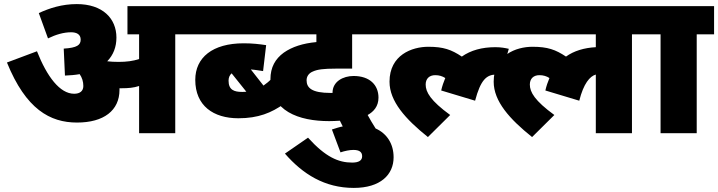

<svg xmlns="http://www.w3.org/2000/svg" viewBox="-20 -652 3516 940"><path d="M565 -212C565 -215 565 -218 565 -220C569 -220 574 -220 578 -220C607 -220 634 -222 661 -231V0H838V-484H923V-622H604V-484H661V-363C631 -353 599 -349 561 -349C539 -349 521 -350 505 -352C535 -383 550 -422 550 -468C550 -562 482 -632 356 -632C283 -632 222 -612 170 -588L215 -464C254 -483 292 -494 328 -494C355 -494 375 -484 375 -458C375 -432 358 -418 292 -414L298 -282C324 -283 348 -285 370 -289C382 -272 388 -252 388 -231C388 -206 371 -193 343 -193C273 -193 210 -277 161 -401L14 -346C107 -117 225 -52 357 -52C488 -52 565 -111 565 -212Z M908 -622V-484H1335V-622ZM1370 -143 1310 -267C1298 -254 1284 -243 1270 -233L1208 -312C1233 -310 1252 -306 1268 -304L1283 -431C1249 -436 1217 -440 1173 -440C1020 -440 936 -370 936 -261C936 -134 1025 -73 1147 -73C1245 -73 1309 -100 1370 -143ZM1099 -257C1099 -272 1104 -284 1114 -293L1186 -203C1179 -202 1172 -202 1165 -202C1126 -202 1099 -212 1099 -257Z M1605 -18 1647 94C1667 87 1692 82 1710 82C1739 82 1753 92 1753 113C1753 134 1736 144 1704 144C1637 144 1574 117 1488 22L1375 100C1462 200 1569 268 1712 268C1843 268 1907 203 1907 118C1907 53 1875 2 1819 -23C1804 -46 1791 -69 1780 -89C1809 -105 1833 -131 1833 -174C1833 -236 1790 -280 1711 -280C1660 -280 1608 -253 1608 -198V-197C1605 -197 1602 -197 1599 -197C1506 -197 1481 -222 1481 -259C1481 -278 1492 -294 1512 -302C1534 -312 1564 -316 1623 -316H1704V-484H1873V-622H1276V-484H1529V-446C1464 -440 1410 -423 1369 -394C1328 -364 1304 -323 1304 -264C1304 -108 1443 -59 1592 -59C1609 -59 1627 -60 1644 -61C1648 -52 1653 -43 1658 -33C1641 -30 1624 -24 1605 -18Z M1858 -622V-484H2451V-622ZM2434 -285 2471 -413C2453 -417 2433 -421 2405 -421C2340 -421 2285 -406 2241 -375C2190 -409 2151 -423 2077 -423C1997 -423 1887 -383 1887 -252C1887 -156 1965 -69 2075 19L2184 -89C2088 -159 2064 -201 2064 -238C2064 -267 2082 -284 2111 -284C2130 -284 2146 -279 2160 -270C2152 -251 2145 -231 2140 -209L2306 -159C2333 -261 2362 -287 2410 -287C2419 -287 2427 -286 2434 -285Z M2368 -484H2897V-421C2840 -418 2790 -403 2751 -375C2700 -409 2661 -423 2587 -423C2507 -423 2397 -383 2397 -252C2397 -156 2475 -69 2585 19L2694 -89C2598 -159 2574 -201 2574 -238C2574 -267 2592 -284 2621 -284C2640 -284 2656 -279 2670 -270C2662 -251 2655 -231 2650 -209L2816 -159C2837 -243 2868 -279 2897 -287V0H3074V-484H3159V-622H2368Z M3391 -484H3476V-622H3144V-484H3214V0H3391Z"/></svg>

Font: Noto Sans Black
Style: Italic
Weight: 900
Italic angle: -12°
Designer: Monotype Design Team
Foundry: Monotype Imaging Inc.
Version: Version 2.013